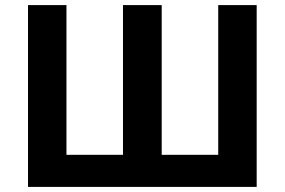

<svg xmlns="http://www.w3.org/2000/svg" viewBox="-20 -734 1118 754"><path d="M90 -714H241V-126H463V-714H615V-126H837V-714H988V0H90Z"/></svg>

Font: BC Sans
Style: Bold
Weight: 700
Designer: Monotype Design Team
Province of B.C.
Foundry: Monotype Imaging Inc.
Version: Version 2.000;GOOG;noto-source:20170915:90ef993387c0